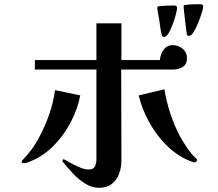

<svg xmlns="http://www.w3.org/2000/svg" viewBox="-20 -853 1040 914"><path d="M362 -399Q350 -335 317.5 -272.5Q285 -210 236 -160Q187 -110 125 -85Q121 -83 110.5 -79.5Q100 -76 95 -76Q91 -76 87 -77.5Q83 -79 83 -84Q83 -86 86 -89.5Q89 -93 90 -94Q136 -141 165 -197Q194 -250 214 -307.5Q234 -365 242 -424ZM870 -577Q870 -547 850 -534.5Q830 -522 803 -522H557Q557 -414 557.5 -306Q558 -198 558 -90Q558 -56 547 -26Q536 4 512.5 22.5Q489 41 451 41Q417 41 384.5 20.5Q352 0 325 -29.5Q298 -59 278 -84Q277 -84 277 -87Q277 -89 278.5 -92Q280 -95 283 -95Q285 -95 297.5 -87.5Q310 -80 328.5 -70.5Q347 -61 366.5 -53.5Q386 -46 402 -46Q425 -46 432 -61Q439 -76 439 -95V-522H146V-567H439V-742H558V-567H741Q743 -593 758.5 -615.5Q774 -638 803 -638Q829 -638 849.5 -621Q870 -604 870 -577ZM918 -91Q918 -87 914 -83.5Q910 -80 906 -80Q901 -80 891 -84Q881 -88 876 -90Q817 -116 769 -165Q721 -214 688 -275.5Q655 -337 640 -399L763 -428Q771 -373 791 -312.5Q811 -252 837 -204Q851 -179 870.5 -149.5Q890 -120 912 -100Q914 -98 916 -96.5Q918 -95 918 -91ZM823 -816Q823 -807 818 -787.5Q813 -768 805 -745.5Q797 -723 788.5 -705.5Q780 -688 773 -683Q770 -681 767 -679Q764 -677 760 -677Q755 -677 753.5 -680Q752 -683 750 -687Q746 -702 743 -722.5Q740 -743 738 -759Q736 -772 732.5 -788Q729 -804 729 -817Q729 -822 735 -823Q749 -825 772.5 -826Q796 -827 810 -827Q815 -827 819 -824Q823 -821 823 -816ZM947 -822Q947 -813 941 -793.5Q935 -774 926 -751Q917 -728 907.5 -710.5Q898 -693 892 -688Q884 -682 878 -682Q873 -682 872 -685Q871 -688 869 -692Q868 -695 866 -713.5Q864 -732 861 -756Q858 -780 856 -799.5Q854 -819 854 -823Q854 -828 860 -829Q877 -832 897 -832.5Q917 -833 935 -833Q947 -833 947 -822Z"/></svg>

Font: Kaisei Opti
Style: Bold
Weight: 700
Designer: Font-Kai, 金井和夫
Foundry: KAZUO KANAI
Version: Version 5.003